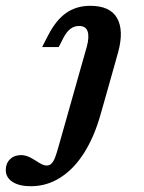

<svg xmlns="http://www.w3.org/2000/svg" viewBox="-143 -448 496 661"><path d="M129.4 -358.6Q112.4 -358.6 99.4 -348.6Q86.3 -338.6 75.5 -318.1L59.2 -286H2L22.7 -326.3Q50 -379.3 85.2 -403.7Q120.3 -428 167.7 -428Q236.1 -428 260 -385.8Q283.9 -343.6 264.1 -269.7L246.9 -208.2H133.4L155.7 -286.7Q165 -320.9 158.7 -339.8Q152.4 -358.6 129.4 -358.6ZM217.4 -103.7 203.6 -55.4Q182.7 20 148 76Q113.3 131.9 66.2 162.5Q19.2 193.1 -36.8 193.1Q-77.1 193.1 -100.1 178.1Q-123.1 163 -123.1 137.1Q-123.1 114.5 -108.4 100.2Q-93.7 85.9 -70.2 85.9Q-61.3 85.9 -52.2 88.8Q-43.1 91.6 -34.6 96.4Q-26.1 101.2 -18.4 106.1Q-6.5 114.1 1.9 118Q10.3 121.9 17.7 121.9Q27.6 121.9 34.5 114.8Q41.4 107.8 46.7 94Q52.1 80.1 60.4 50L103.9 -103.7L133.4 -208.2H246.9Z"/></svg>

Font: Playfair Micro SmCond SmLight
Style: Italic
Weight: 360
Width: 4
Italic angle: -15.6°
Designer: Claus Eggers Sørensen
Foundry: Claus Eggers Sørensen
Version: Version 2.203;Glyphs 3.3 (3326)